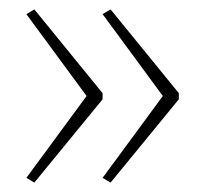

<svg xmlns="http://www.w3.org/2000/svg" viewBox="-20 -483 435 408"><path d="M360 -272V-285L215 -463L198 -453L326 -279L198 -105L215 -95ZM198 -272V-285L53 -463L36 -453L164 -279L36 -105L53 -95Z"/></svg>

Font: Noto Sans Devanagari Condensed Thin
Style: Regular
Weight: 100
Width: 3
Designer: Jelle Bosma - Monotype Design Team
Foundry: Monotype Imaging Inc.
Version: Version 2.004